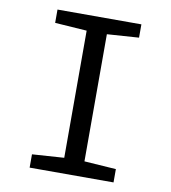

<svg xmlns="http://www.w3.org/2000/svg" viewBox="-81 -784 761 854"><g transform="rotate(10 300.0 -357.0)"><path d="M488.8 0H109.9V-60.1L253.9 -69.8V-644L109.9 -653.8V-713.9H488.8V-653.8L345.2 -644V-69.8L488.8 -60.1Z"/></g></svg>

Font: WenQuanYi Micro Hei Mono
Style: Regular
Weight: 400
Foundry: Ascender Corporation
Version: Version 0.2.0-beta